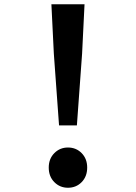

<svg xmlns="http://www.w3.org/2000/svg" viewBox="-20 -870 640 904"><path d="M258 -279.5 233.5 -617 222 -850H378L366.5 -617L342 -279.5ZM300 14Q262 14 235.8 -12.5Q209.5 -39 209.5 -81Q209.5 -122.5 235.8 -149Q262 -175.5 300 -175.5Q338.5 -175.5 364.5 -149Q390.5 -122.5 390.5 -81Q390.5 -39 364.5 -12.5Q338.5 14 300 14Z"/></svg>

Font: Spline Sans Mono Medium
Style: Regular
Weight: 500
Monospace: yes
Version: Version 1.004